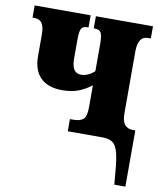

<svg xmlns="http://www.w3.org/2000/svg" viewBox="-83 -603 730 871"><g transform="rotate(10 282.0 -167.0)"><path d="M498 145Q493 84 484.5 53.5Q476 23 459.5 11.5Q443 0 412 0H253V-56H269Q300 -56 314.5 -69Q329 -82 329 -123V-225Q302 -204 270.5 -191.5Q239 -179 195 -179Q130 -179 95.5 -213Q61 -247 61 -312V-412Q61 -447 50 -463.5Q39 -480 13 -480H6V-536H264V-480H258Q238 -480 231 -467.5Q224 -455 224 -418V-329Q224 -263 267 -263Q299 -263 329 -290V-416Q329 -454 321.5 -467Q314 -480 295 -480H288V-536H551V-480H538Q492 -480 492 -410V-125Q492 -89 505 -73Q518 -57 543 -57H554V202H503Z"/></g></svg>

Font: Noto Serif CondBlack
Style: Regular
Weight: 900
Width: 3
Designer: Monotype Design Team
Foundry: Monotype Imaging Inc.
Version: Version 1.001